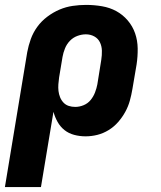

<svg xmlns="http://www.w3.org/2000/svg" viewBox="-35 -548 655 783"><path d="M-15 215 76 -335Q81 -362 90.5 -388.5Q100 -415 117 -438.5Q134 -462 158 -480Q182 -498 208 -509Q234 -520 261.5 -524Q289 -528 316 -528Q349 -528 381 -522.5Q413 -517 439.5 -502.5Q466 -488 486 -464.5Q506 -441 516 -412Q526 -383 526.5 -350.5Q527 -318 522 -285L505 -185Q501 -161 494.5 -137.5Q488 -114 476 -92Q464 -70 447 -50.5Q430 -31 408 -17.5Q386 -4 362 2Q338 8 314 8Q290 8 267.5 2Q245 -4 228 -17.5Q211 -31 200 -50.5Q189 -70 183 -92L132 215ZM272 -112Q289 -112 306 -119Q323 -126 334.5 -140Q346 -154 352.5 -171Q359 -188 362 -204L378 -304Q381 -323 380.5 -341.5Q380 -360 372.5 -375.5Q365 -391 349.5 -399.5Q334 -408 315 -408Q298 -408 280.5 -401.5Q263 -395 250 -381.5Q237 -368 230 -350.5Q223 -333 220 -316L206 -232Q204 -218 203 -204Q202 -190 203.5 -177Q205 -164 210 -151.5Q215 -139 224 -129.5Q233 -120 245.5 -116Q258 -112 272 -112Z"/></svg>

Font: Iosevka SS04 Hv Ex Obl
Style: Regular
Weight: 900
Width: 7
Italic angle: -9°
Monospace: yes
Designer: Belleve Invis
Foundry: Belleve Invis
Version: Version 19.0.0; ttfautohint (v1.8.4)